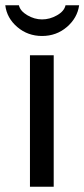

<svg xmlns="http://www.w3.org/2000/svg" viewBox="-47 -710 321 730"><path d="M157.2 0H66.9V-500H157.2ZM112.8 -636.2Q142.6 -636.2 169.9 -651.9Q197.3 -667.5 202.1 -689.9H253.9Q247.1 -641.6 207.3 -607.4Q167.5 -573.2 112.8 -573.2Q58.6 -573.2 18.8 -607.2Q-21 -641.1 -26.9 -689.9H24.9Q29.8 -668 56.9 -652.1Q84 -636.2 112.8 -636.2Z"/></svg>

Font: Perun
Style: Regular
Weight: 400
Version: Version 1.0000